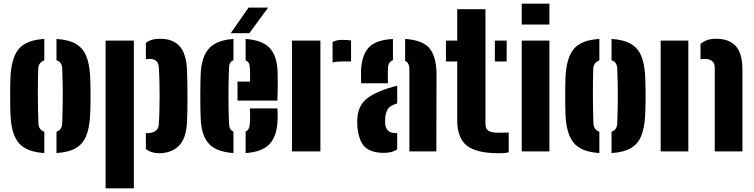

<svg xmlns="http://www.w3.org/2000/svg" viewBox="-20 -820 4086 1040"><path d="M37 -191Q36 -210 35.5 -239.2Q35 -268.5 35 -301.2Q35 -334 35.5 -363Q36 -392 37 -410Q43.5 -512 84.2 -557.8Q125 -603.5 220 -609V-493Q203.5 -487 195.5 -475.2Q187.5 -463.5 187 -448Q186 -417.5 185.5 -382.2Q185 -347 185 -309Q185 -271 185.8 -231.8Q186.5 -192.5 188 -153Q188.5 -135.5 196.2 -123.8Q204 -112 220 -106.5V9Q124 3 83.2 -43.8Q42.5 -90.5 37 -191ZM286 9V-106.5Q302 -112 309.2 -123.8Q316.5 -135.5 317 -153Q318.5 -197.5 319.2 -234.2Q320 -271 320 -304.8Q320 -338.5 319.2 -373.2Q318.5 -408 317 -448Q316.5 -465 309.2 -476.8Q302 -488.5 286 -493.5V-609Q351.5 -605 389.8 -583Q428 -561 446.2 -518.5Q464.5 -476 468 -410Q469 -391 469.8 -361.5Q470.5 -332 470.5 -299.5Q470.5 -267 469.8 -238Q469 -209 468 -191Q464 -124 445.8 -81.2Q427.5 -38.5 389.2 -16.8Q351 5 286 9Z M552 200V-600H705V200ZM770 -99.5Q772.5 -99 774.8 -99Q777 -99 779 -99Q806 -99 822.2 -110.5Q838.5 -122 840 -146Q842.5 -180 843.5 -220Q844.5 -260 844.5 -302Q844.5 -344 843.5 -384Q842.5 -424 840 -458Q838.5 -479 826 -490Q813.5 -501 788 -501Q779 -501 770 -499.5V-588Q784.5 -599 803.2 -604.5Q822 -610 849 -610Q915 -610 951.8 -571Q988.5 -532 993 -441Q994 -416 994.8 -378Q995.5 -340 995.5 -298.5Q995.5 -257 994.8 -219.8Q994 -182.5 993 -159Q988.5 -68.5 947.8 -29.2Q907 10 841 10Q800 10 770 -12.5Z M1067.5 -168Q1066 -191.5 1065.5 -228.5Q1065 -265.5 1065 -305.8Q1065 -346 1065.8 -379.8Q1066.5 -413.5 1067.5 -430Q1074 -519 1115.5 -561Q1157 -603 1244.5 -609V-493.5Q1232 -489 1226.5 -479Q1221 -469 1220.5 -453Q1219 -407.5 1218.2 -369.8Q1217.5 -332 1217.5 -297.5Q1217.5 -263 1218.2 -227.8Q1219 -192.5 1220.5 -151Q1221 -134 1226.5 -123.5Q1232 -113 1244.5 -107.5V9Q1153 2.5 1113 -39.8Q1073 -82 1067.5 -168ZM1310.5 9V-107Q1322 -112.5 1327.2 -123.2Q1332.5 -134 1333.5 -152Q1334.5 -167 1334.8 -185.5Q1335 -204 1333.5 -233H1482.5Q1483.5 -227 1484 -205.8Q1484.5 -184.5 1483.5 -168Q1479.5 -80.5 1439 -38.5Q1398.5 3.5 1310.5 9ZM1266.5 -275V-378H1334.5Q1334.5 -395 1334.5 -410.5Q1334.5 -426 1334.2 -437.2Q1334 -448.5 1333.5 -453Q1333 -469 1327.5 -478.5Q1322 -488 1310.5 -493V-609Q1398.5 -603 1438.8 -562.2Q1479 -521.5 1483.5 -436Q1484 -424 1484.2 -396.5Q1484.5 -369 1484.2 -336Q1484 -303 1482.5 -275ZM1229.5 -640 1326.5 -779H1432.5L1330.5 -640Z M1561.5 0V-600H1715.5V0ZM1781.5 -482V-592.5Q1802.5 -604 1834.5 -604Q1848 -604 1861 -603Q1874 -602 1881.5 -601V-487H1836.5Q1803.5 -487 1781.5 -482Z M1915.5 -137Q1915 -145.5 1915 -159Q1915 -172.5 1915.5 -180Q1919 -221 1935.5 -249.8Q1952 -278.5 1986.8 -300Q2021.5 -321.5 2079.5 -341Q2093.5 -345.5 2106.2 -349Q2119 -352.5 2131.5 -356V-260Q2128 -259 2124.5 -257.5Q2121 -256 2117.5 -255Q2086 -243 2077 -222.8Q2068 -202.5 2066.5 -180Q2066 -167.5 2066 -163Q2066 -158.5 2066.5 -148Q2069 -124 2083.2 -111.5Q2097.5 -99 2123.5 -99Q2129 -99 2131.5 -99.5V-11.5Q2106 8 2060.5 8Q1990 8 1956.2 -24.5Q1922.5 -57 1915.5 -137ZM1936.5 -369Q1936 -375 1935.5 -395.5Q1935 -416 1935.5 -436Q1939 -520 1976.5 -561.8Q2014 -603.5 2108.5 -609V-494Q2096 -489.5 2089.2 -479.5Q2082.5 -469.5 2081.5 -453Q2081 -447.5 2080.8 -428.2Q2080.5 -409 2080.8 -390.5Q2081 -372 2081.5 -369ZM2197.5 0V-446Q2197.5 -462.5 2191.8 -473.8Q2186 -485 2174.5 -490.5V-609Q2271.5 -603 2308.2 -556.2Q2345 -509.5 2344.5 -412L2343.5 0Z M2395.5 -487V-600H2456.5V-770H2609.5V-152Q2609.5 -121.5 2626 -111.2Q2642.5 -101 2681.5 -101Q2695 -101 2707.5 -101.5Q2720 -102 2735.5 -102V5Q2723.5 8 2710.5 9Q2697.5 10 2681.5 10Q2561 10 2508.8 -31.2Q2456.5 -72.5 2456.5 -170V-487ZM2660.5 -487V-600H2724.5V-487Z M2806 -687V-800H2956V-687ZM2806 0V-600H2956V0Z M3043.5 -191Q3042.5 -210 3042 -239.2Q3041.5 -268.5 3041.5 -301.2Q3041.5 -334 3042 -363Q3042.5 -392 3043.5 -410Q3050 -512 3090.8 -557.8Q3131.5 -603.5 3226.5 -609V-493Q3210 -487 3202 -475.2Q3194 -463.5 3193.5 -448Q3192.5 -417.5 3192 -382.2Q3191.5 -347 3191.5 -309Q3191.5 -271 3192.2 -231.8Q3193 -192.5 3194.5 -153Q3195 -135.5 3202.8 -123.8Q3210.5 -112 3226.5 -106.5V9Q3130.5 3 3089.8 -43.8Q3049 -90.5 3043.5 -191ZM3292.5 9V-106.5Q3308.5 -112 3315.8 -123.8Q3323 -135.5 3323.5 -153Q3325 -197.5 3325.8 -234.2Q3326.5 -271 3326.5 -304.8Q3326.5 -338.5 3325.8 -373.2Q3325 -408 3323.5 -448Q3323 -465 3315.8 -476.8Q3308.5 -488.5 3292.5 -493.5V-609Q3358 -605 3396.2 -583Q3434.5 -561 3452.8 -518.5Q3471 -476 3474.5 -410Q3475.5 -391 3476.2 -361.5Q3477 -332 3477 -299.5Q3477 -267 3476.2 -238Q3475.5 -209 3474.5 -191Q3470.5 -124 3452.2 -81.2Q3434 -38.5 3395.8 -16.8Q3357.5 5 3292.5 9Z M3558.5 0V-600H3708.5V0ZM3851.5 0V-454Q3851.5 -478 3837 -489.5Q3822.5 -501 3795.5 -501Q3790.5 -501 3785.2 -500.5Q3780 -500 3774.5 -499V-582Q3790 -595.5 3810.2 -602.8Q3830.5 -610 3860.5 -610Q3928 -610 3964.8 -571Q4001.5 -532 4001.5 -441V0Z"/></svg>

Font: Big Shoulders Stencil Text Thin Black
Style: Regular
Weight: 900
Version: Version 2.001